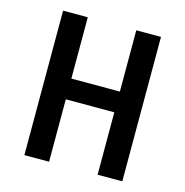

<svg xmlns="http://www.w3.org/2000/svg" viewBox="-99 -748 812 841"><g transform="rotate(15 307.0 -327.5)"><path d="M85 0V-655H197V-377H417V-655H529V0H417V-283H197V0Z"/></g></svg>

Font: Intel One Mono Medium
Style: Regular
Weight: 500
Monospace: yes
Designer: Fred Shallcrass
Foundry: Frere-Jones Type LLC
Version: Version 1.400;hotconv 1.1.0;makeotfexe 2.6.0;FJTRelease1.4